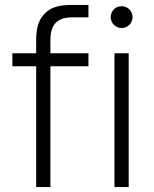

<svg xmlns="http://www.w3.org/2000/svg" viewBox="-20 -755 620 775"><path d="M158.5 -698.5C131 -668.5 126 -632.5 126 -590.5V-540H30V-487.5H126V0H183.5V-487.5H337V-540H183.5V-592.5C183.5 -658.5 212.5 -685 272.5 -685H337V-735H267.5C225 -735 187 -728.5 158.5 -698.5ZM471 -730C446 -730 427 -710.5 427 -686C427 -661.5 446 -642 471 -642C495.5 -642 515 -661.5 515 -686C515 -710.5 495.5 -730 471 -730ZM499.5 0V-540H442V0Z"/></svg>

Font: Hauora Light
Style: Regular
Weight: 300
Designer: Wayne Shih
Foundry: WCYS
Version: Version 1.001;hotconv 1.0.109;makeotfexe 2.5.65596